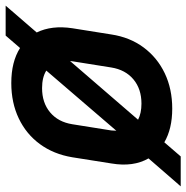

<svg xmlns="http://www.w3.org/2000/svg" viewBox="-30 -620 660 680"><g transform="rotate(90 300.0 -280.0)"><path d="M-20 30 75 -80Q49 -133 60 -206L82 -344Q92 -410 128 -458.5Q164 -507 219.5 -533.5Q275 -560 345 -560Q416 -560 464 -532L514 -590H620L521 -476Q552 -422 539 -345L517 -206Q506 -140 470.5 -91.5Q435 -43 379.5 -16.5Q324 10 254 10Q179 10 130 -21L86 30ZM177 -206Q177 -206 177 -205Q177 -204 176 -198L384 -439Q361 -451 327 -451Q275 -451 241 -422.5Q207 -394 199 -344ZM272 -99Q324 -99 358 -127.5Q392 -156 400 -206L422 -344Q423 -353 423 -362L210 -114Q234 -99 272 -99Z"/></g></svg>

Font: JetBrains Mono NL
Style: Bold Italic
Weight: 700
Italic angle: -9°
Designer: Philipp Nurullin, Konstantin Bulenkov
Foundry: JetBrains
Version: Version 2.304; ttfautohint (v1.8.4.7-5d5b)